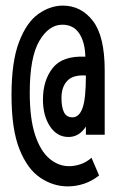

<svg xmlns="http://www.w3.org/2000/svg" viewBox="-20 -653 415 684"><path d="M221 11Q170 11 124 -19.5Q78 -50 49.5 -121Q21 -192 21 -314Q21 -434 48 -504Q75 -574 117 -603.5Q159 -633 204 -633Q269 -633 311 -578.5Q353 -524 353 -402V-173H286V-202Q262 -165 224 -165Q183 -165 158 -203Q133 -241 133 -298Q133 -367 168 -411Q203 -455 284 -451Q283 -502 262.5 -533.5Q242 -565 202 -565Q154 -565 120 -507Q86 -449 86 -323Q86 -230 105 -172.5Q124 -115 156 -88Q188 -61 226 -61Q246 -61 267 -68Q288 -75 306 -91L333 -28Q308 -8 279.5 1.5Q251 11 221 11ZM238 -235Q262 -235 274 -268Q286 -301 286 -384Q240 -387 219.5 -365Q199 -343 199 -304Q199 -271 208 -253Q217 -235 238 -235Z"/></svg>

Font: Inconsolata Condensed SemiBold
Style: Regular
Weight: 600
Width: 3
Monospace: yes
Designer: Raph Levien, Cyreal, Brenton Simpson
Foundry: Raph Levien, Cyreal, Google
Version: Version 3.100; ttfautohint (v1.8.4.7-5d5b)